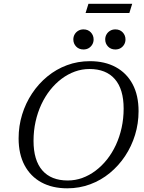

<svg xmlns="http://www.w3.org/2000/svg" viewBox="-20 -1012 780 1042"><path d="M162 -247.5Q162 -142 209.8 -87.2Q257.5 -32.5 347.5 -32.5Q388.5 -32.5 426.5 -46.2Q464.5 -60 498.5 -85.5Q532.5 -111 560.5 -146.2Q588.5 -181.5 608.8 -225Q629 -268.5 640 -318.5Q651 -368.5 651 -422.5Q651 -528 603.2 -582.8Q555.5 -637.5 465.5 -637.5Q425 -637.5 386.8 -623.8Q348.5 -610 314.5 -584.5Q280.5 -559 252.5 -523.8Q224.5 -488.5 204.2 -445Q184 -401.5 173 -351.8Q162 -302 162 -247.5ZM732 -409Q732 -342 713 -280Q694 -218 659 -165.2Q624 -112.5 576 -73Q528 -33.5 469.5 -11.8Q411 10 345 10Q264 10 204.8 -22.2Q145.5 -54.5 113.2 -115.2Q81 -176 81 -261Q81 -328 100 -390Q119 -452 154 -504.8Q189 -557.5 237 -597Q285 -636.5 343.5 -658.2Q402 -680 468 -680Q549 -680 608.2 -647.8Q667.5 -615.5 699.8 -555Q732 -494.5 732 -409ZM433 -743.5Q408.5 -743.5 393.2 -759.5Q378 -775.5 378 -798Q378 -813 385 -825.2Q392 -837.5 404.5 -845Q417 -852.5 433 -852.5Q457.5 -852.5 472.8 -836.5Q488 -820.5 488 -798Q488 -783 481 -770.8Q474 -758.5 461.8 -751Q449.5 -743.5 433 -743.5ZM606 -743.5Q581.5 -743.5 566.2 -759.5Q551 -775.5 551 -798Q551 -813 558 -825.2Q565 -837.5 577.5 -845Q590 -852.5 606 -852.5Q630.5 -852.5 645.8 -836.5Q661 -820.5 661 -798Q661 -783 654 -770.8Q647 -758.5 634.8 -751Q622.5 -743.5 606 -743.5ZM444.5 -941.5 460 -991.5H697.5L682 -941.5Z"/></svg>

Font: Newsreader 16pt
Style: Italic
Weight: 400
Italic angle: -17°
Designer: Hugues Gentile
Foundry: Production Type
Version: Version 1.003